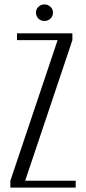

<svg xmlns="http://www.w3.org/2000/svg" viewBox="-20 -850 391 870"><path d="M57 -668V-699H308V-668L94 -31H323V0H27V-31L241 -668ZM143 -793Q143 -809 154.5 -819.5Q166 -830 181 -830Q197 -830 208.5 -819.5Q220 -809 220 -793Q220 -777 209 -766Q198 -755 181 -755Q165 -755 154 -766Q143 -777 143 -793Z"/></svg>

Font: Moniqa Paragraph
Style: Regular
Weight: 400
Designer: Rajesh Rajput
Foundry: Rajesh Rajput
Version: Version 1.000